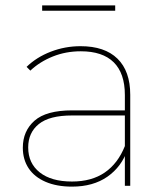

<svg xmlns="http://www.w3.org/2000/svg" viewBox="-20 -692 614 715"><path d="M445 -123V-140V-338Q445 -419 403.5 -460Q362 -501 281 -501Q225 -501 176.5 -481.5Q128 -462 93 -429L79 -443Q116 -479 169 -499.5Q222 -520 280 -520Q370 -520 417.5 -473.5Q465 -427 465 -339V0H445ZM65 -142Q65 -204 108.5 -242.5Q152 -281 249 -281H456V-262H248Q164 -262 124.5 -230Q85 -198 85 -143Q85 -84 128 -50Q171 -16 248 -16Q321 -16 370 -49.5Q419 -83 445 -148L455 -135Q433 -71 380 -34Q327 3 248 3Q191 3 149.5 -15Q108 -33 86.5 -65.5Q65 -98 65 -142ZM137 -672H409V-652H137Z"/></svg>

Font: iiserrat Thin
Style: Regular
Weight: 100
Designer: Akira Ohta
Foundry: Akira Ohta
Version: Version 1.200;Glyphs 3.3.1 (3343)